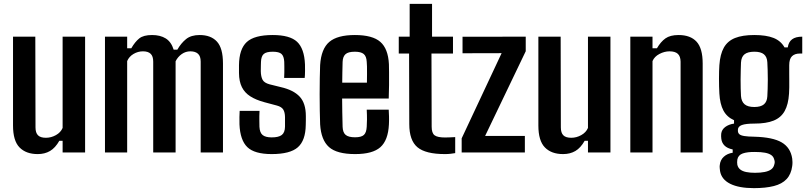

<svg xmlns="http://www.w3.org/2000/svg" viewBox="-20 -790 4178 995"><path d="M175.5 8.5Q115 8.5 81.2 -26Q47.5 -60.5 47.5 -139.5V-600H163L164 -129.5Q164 -102 176.8 -89Q189.5 -76 218 -76Q245 -76 269.8 -89.8Q294.5 -103.5 304.5 -127V-600H421V0H304.5V-60.5H287.5Q266.5 -23.5 239.2 -7.5Q212 8.5 175.5 8.5Z M524 0V-600H639V-540H660.5Q679.5 -573 701.5 -590.8Q723.5 -608.5 768 -608.5Q810.5 -608.5 839 -590.8Q867.5 -573 880 -532.5H899Q918 -566 944 -587.2Q970 -608.5 1014.5 -608.5Q1073 -608.5 1104.2 -574.5Q1135.5 -540.5 1135.5 -461V0H1020V-470.5Q1020 -499 1006 -511.5Q992 -524 966.5 -524Q942 -524 921.8 -509.8Q901.5 -495.5 890 -472.5V0H774V-470.5Q774 -498.5 760.8 -511.2Q747.5 -524 721 -524Q695 -524 672 -510.5Q649 -497 639 -473.5V0Z M1388 8.5Q1299 8.5 1261.8 -27.5Q1224.5 -63.5 1221 -145.5Q1220.5 -166 1220.8 -184.2Q1221 -202.5 1222 -215.5H1325Q1323.5 -186 1324 -166.8Q1324.5 -147.5 1324.5 -133Q1326 -102.5 1341 -90.2Q1356 -78 1388 -78Q1424 -78 1440.2 -90.5Q1456.5 -103 1457 -133.5Q1457 -147.5 1457 -153.5Q1457 -159.5 1457 -165.2Q1457 -171 1457 -183.5Q1456.5 -208.5 1447.8 -222.5Q1439 -236.5 1415 -243L1349.5 -260.5Q1305.5 -272.5 1276.8 -291Q1248 -309.5 1233.5 -338.5Q1219 -367.5 1218.5 -411.5Q1218.5 -424 1218.5 -433.2Q1218.5 -442.5 1218.5 -452.5Q1219.5 -536 1258.8 -572.2Q1298 -608.5 1393.5 -608.5Q1482 -608.5 1519.5 -573.5Q1557 -538.5 1560.5 -456.5Q1561 -446 1560.8 -422Q1560.5 -398 1559 -386H1452.5Q1453.5 -399 1453.5 -415Q1453.5 -431 1453.5 -445.8Q1453.5 -460.5 1453 -470Q1451.5 -498.5 1439 -510.2Q1426.5 -522 1393.5 -522Q1360 -522 1346.8 -510.2Q1333.5 -498.5 1332.5 -469.5Q1332.5 -464 1332 -453Q1331.5 -442 1331.5 -421.5Q1332 -393.5 1340.5 -377Q1349 -360.5 1377 -353L1435.5 -338.5Q1501 -323.5 1533 -289.2Q1565 -255 1565 -188.5Q1565 -176.5 1565 -166Q1565 -155.5 1564.5 -142.5Q1563.5 -62 1523.5 -26.8Q1483.5 8.5 1388 8.5Z M1820.5 8.5Q1725.5 8.5 1684.8 -28Q1644 -64.5 1639 -145.5Q1638 -175.5 1637.2 -216.2Q1636.5 -257 1636.5 -301Q1636.5 -345 1637.2 -385Q1638 -425 1639 -453Q1644.5 -537 1686.5 -572.8Q1728.5 -608.5 1819 -608.5Q1910.5 -608.5 1951 -573Q1991.5 -537.5 1995.5 -457.5Q1996 -445.5 1996.2 -415.8Q1996.5 -386 1996.2 -349Q1996 -312 1994.5 -279.5H1753Q1753 -244.5 1753.8 -208.2Q1754.5 -172 1755.5 -133Q1756.5 -103 1771.5 -90.8Q1786.5 -78.5 1820 -78.5Q1852.5 -78.5 1865.8 -90.8Q1879 -103 1880.5 -133.5Q1881.5 -148.5 1881.8 -170.8Q1882 -193 1880.5 -221.5H1994.5Q1995.5 -210 1996 -186Q1996.5 -162 1995.5 -145.5Q1991.5 -63 1951.2 -27.2Q1911 8.5 1820.5 8.5ZM1753.5 -361.5H1881.5Q1882 -384 1882 -406.2Q1882 -428.5 1881.8 -445.5Q1881.5 -462.5 1880.5 -469.5Q1879 -498.5 1864.8 -510.2Q1850.5 -522 1819 -522Q1784.5 -522 1770.5 -509.2Q1756.5 -496.5 1755.5 -469.5Q1755 -442 1754.2 -415Q1753.5 -388 1753.5 -361.5Z M2286 8.5Q2185.5 8.5 2143.2 -27Q2101 -62.5 2101 -147L2100 -512.5H2046.5V-600H2103V-770H2219V-600H2327.5V-512.5H2216L2217 -133.5Q2217 -100.5 2232 -89Q2247 -77.5 2286.5 -77.5Q2301 -77.5 2312.8 -78.2Q2324.5 -79 2339 -79.5V3.5Q2327 5.5 2314.2 7Q2301.5 8.5 2286 8.5Z M2372.5 0V-73L2579.5 -514.5L2377 -514V-599.5L2704.5 -600V-524.5L2494 -85.5H2700V0Z M2898 8.5Q2837.5 8.5 2803.8 -26Q2770 -60.5 2770 -139.5V-600H2885.5L2886.5 -129.5Q2886.5 -102 2899.2 -89Q2912 -76 2940.5 -76Q2967.5 -76 2992.2 -89.8Q3017 -103.5 3027 -127V-600H3143.5V0H3027V-60.5H3010Q2989 -23.5 2961.8 -7.5Q2934.5 8.5 2898 8.5Z M3246.5 0V-600H3361.5V-540H3384.5Q3404 -573.5 3428.5 -591Q3453 -608.5 3496.5 -608.5Q3558 -608.5 3589.8 -574Q3621.5 -539.5 3621.5 -461V0H3507V-470.5Q3506.5 -498.5 3492.5 -511.2Q3478.5 -524 3449.5 -524Q3423.5 -524 3397.5 -510.5Q3371.5 -497 3361.5 -473.5V0Z M3887 185Q3809.5 185 3764.2 162.5Q3719 140 3711.5 96.5Q3710.5 89.5 3709.8 81Q3709 72.5 3710 66Q3712.5 39 3731 22.2Q3749.5 5.5 3777 1.5V-15.5Q3748.5 -21.5 3734.5 -35.8Q3720.5 -50 3718 -71Q3717 -78 3717 -84.2Q3717 -90.5 3717.5 -97Q3720 -118 3738.2 -131.8Q3756.5 -145.5 3784 -149.5V-167Q3747 -183.5 3729 -217.2Q3711 -251 3708 -305.5Q3707 -322 3706.5 -341.8Q3706 -361.5 3706 -381.8Q3706 -402 3706.5 -420.5Q3707 -439 3708 -452.5Q3712 -509 3731.2 -543.2Q3750.5 -577.5 3789 -593Q3827.5 -608.5 3889 -608.5Q3950.5 -608.5 3988.5 -593.5Q4026.5 -578.5 4045.5 -544.5H4062.5Q4066.5 -572.5 4084.8 -586.2Q4103 -600 4137.5 -600V-512.5H4124Q4099 -512.5 4084.5 -498.8Q4070 -485 4070 -452V-426Q4070 -420 4070 -405.5Q4070 -391 4070.2 -373Q4070.5 -355 4070.2 -336.8Q4070 -318.5 4069 -305Q4065.5 -249 4046.5 -214.8Q4027.5 -180.5 3989.2 -165Q3951 -149.5 3889 -149.5Q3845 -149.5 3824.5 -142Q3804 -134.5 3804 -117V-112.5Q3804 -101.5 3811.2 -94.8Q3818.5 -88 3837.2 -85Q3856 -82 3890 -81.5Q3985 -79 4031 -52Q4077 -25 4085.5 32Q4086.5 39.5 4086.8 49.8Q4087 60 4085.5 70.5Q4080 113 4056.2 138.2Q4032.5 163.5 3990 174.2Q3947.5 185 3887 185ZM3892.5 105.5Q3921.5 105.5 3942.8 101.2Q3964 97 3976.5 87.8Q3989 78.5 3992.5 63Q3995 55.5 3994.8 49.2Q3994.5 43 3992 36Q3988.5 22 3977 13.8Q3965.5 5.5 3944.8 1.5Q3924 -2.5 3892.5 -2.5Q3853 -3 3829.2 5.2Q3805.5 13.5 3801 37Q3800 45.5 3800 51.2Q3800 57 3801 63.5Q3804.5 79 3816 88.2Q3827.5 97.5 3847 101.5Q3866.5 105.5 3892.5 105.5ZM3889 -235.5Q3922.5 -235.5 3938.8 -249.2Q3955 -263 3956.5 -290.5Q3957.5 -306 3958.2 -329.2Q3959 -352.5 3959 -378.2Q3959 -404 3958.2 -427.8Q3957.5 -451.5 3956.5 -467.5Q3955 -495 3939 -508.5Q3923 -522 3889.5 -522Q3855 -522 3838.2 -508.5Q3821.5 -495 3820 -465Q3819.5 -449.5 3818.8 -426.5Q3818 -403.5 3818 -378.8Q3818 -354 3818.5 -331.2Q3819 -308.5 3820 -293Q3822 -264 3838.5 -249.8Q3855 -235.5 3889 -235.5Z"/></svg>

Font: Big Shoulders Text Thin
Style: Bold
Weight: 700
Version: Version 2.002